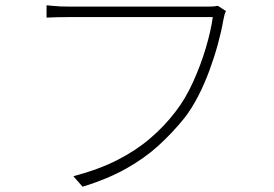

<svg xmlns="http://www.w3.org/2000/svg" viewBox="-20 -706 1040 730"><path d="M839 -664Q835 -656 833.5 -649.5Q832 -643 829 -629Q822 -588 808.5 -538.5Q795 -489 776 -437.5Q757 -386 733 -339.5Q709 -293 681 -257Q635 -200 581.5 -151.5Q528 -103 458 -64Q388 -25 294 4L259 -36Q354 -61 425 -97Q496 -133 550.5 -179.5Q605 -226 647 -281Q685 -330 714 -394Q743 -458 762.5 -523.5Q782 -589 789 -641Q775 -641 732.5 -641Q690 -641 632 -641Q574 -641 510.5 -641Q447 -641 389.5 -641Q332 -641 292 -641Q252 -641 241 -641Q215 -641 195.5 -640.5Q176 -640 157 -639V-686Q170 -685 183 -683.5Q196 -682 211 -681.5Q226 -681 242 -681Q251 -681 282 -681Q313 -681 359 -681Q405 -681 457.5 -681Q510 -681 562.5 -681Q615 -681 660 -681Q705 -681 735.5 -681Q766 -681 774 -681Q783 -681 791 -681.5Q799 -682 808 -684Z"/></svg>

Font: Noto Sans SC ExtraLight
Style: Regular
Weight: 250
Designer: Ryoko NISHIZUKA 西塚涼子 (kana, bopomofo & ideographs); Paul D. Hunt (Latin, Greek & Cyrillic); Sandoll Communications 산돌커뮤니
Foundry: Adobe
Version: Version 2.004-H2;hotconv 1.0.118;makeotfexe 2.5.65603